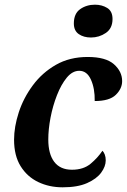

<svg xmlns="http://www.w3.org/2000/svg" viewBox="-20 -789 541 819"><path d="M247 10Q190 10 143 -12.5Q96 -35 68 -80Q40 -125 40 -193Q40 -248 60 -309.5Q80 -371 120 -425Q160 -479 218.5 -512.5Q277 -546 354 -546Q431 -546 466 -515Q501 -484 501 -443Q501 -411 474 -384.5Q447 -358 384 -358Q385 -411 368 -449Q351 -487 318 -487Q289 -487 265 -458Q241 -429 223 -383Q205 -337 195.5 -287Q186 -237 186 -194Q186 -132 211.5 -98.5Q237 -65 287 -65Q336 -65 366.5 -90.5Q397 -116 417 -146Q423 -140 427 -129.5Q431 -119 431 -105Q431 -79 411.5 -52.5Q392 -26 351.5 -8Q311 10 247 10ZM368 -629Q337 -629 316 -643.5Q295 -658 295 -689Q295 -731 322 -750Q349 -769 385 -769Q415 -769 437.5 -755Q460 -741 460 -708Q460 -668 431.5 -648.5Q403 -629 368 -629Z"/></svg>

Font: Noto Serif SemiCondensed
Style: Bold Italic
Weight: 700
Width: 4
Italic angle: -12°
Designer: Monotype Design Team
Foundry: Monotype Imaging Inc.
Version: Version 2.014